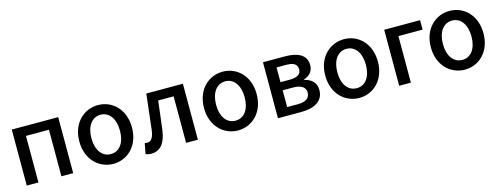

<svg xmlns="http://www.w3.org/2000/svg" viewBox="-19 -1187 4742 1825"><g transform="rotate(-15 2352.0 -275.0)"><path d="M87 0H202V-458H428V0H544V-551H87Z M938 14C1074 14 1196 -92 1196 -275C1196 -458 1074 -564 938 -564C801 -564 678 -458 678 -275C678 -92 801 14 938 14ZM938 -82C851 -82 797 -158 797 -275C797 -391 851 -469 938 -469C1024 -469 1078 -391 1078 -275C1078 -158 1024 -82 938 -82Z M1310 14C1399 14 1451 -50 1468 -172C1481 -268 1491 -363 1503 -458H1655V0H1771V-551H1411C1398 -435 1385 -318 1371 -203C1361 -128 1337 -97 1301 -97C1291 -97 1283 -99 1275 -101L1255 4C1272 10 1288 14 1310 14Z M2165 14C2301 14 2423 -92 2423 -275C2423 -458 2301 -564 2165 -564C2028 -564 1905 -458 1905 -275C1905 -92 2028 14 2165 14ZM2165 -82C2078 -82 2024 -158 2024 -275C2024 -391 2078 -469 2165 -469C2251 -469 2305 -391 2305 -275C2305 -158 2251 -82 2165 -82Z M2559 0H2788C2914 0 3009 -47 3009 -158C3009 -235 2958 -273 2894 -288V-293C2953 -310 2986 -353 2986 -409C2986 -512 2898 -551 2777 -551H2559ZM2671 -325V-470H2768C2843 -470 2874 -444 2874 -397C2874 -353 2842 -325 2763 -325ZM2671 -80V-245H2773C2855 -245 2895 -214 2895 -165C2895 -112 2858 -80 2778 -80Z M3358 14C3494 14 3616 -92 3616 -275C3616 -458 3494 -564 3358 -564C3221 -564 3098 -458 3098 -275C3098 -92 3221 14 3358 14ZM3358 -82C3271 -82 3217 -158 3217 -275C3217 -391 3271 -469 3358 -469C3444 -469 3498 -391 3498 -275C3498 -158 3444 -82 3358 -82Z M3752 0H3867V-458H4105V-551H3752Z M4397 14C4533 14 4655 -92 4655 -275C4655 -458 4533 -564 4397 -564C4260 -564 4137 -458 4137 -275C4137 -92 4260 14 4397 14ZM4397 -82C4310 -82 4256 -158 4256 -275C4256 -391 4310 -469 4397 -469C4483 -469 4537 -391 4537 -275C4537 -158 4483 -82 4397 -82Z"/></g></svg>

Font: Noto Sans TC Medium
Style: Regular
Weight: 500
Designer: Ryoko NISHIZUKA 西塚涼子 (kana, bopomofo & ideographs); Paul D. Hunt (Latin, Greek & Cyrillic); Sandoll Communications 산돌커뮤니
Foundry: Adobe
Version: Version 2.004;hotconv 1.0.118;makeotfexe 2.5.65603